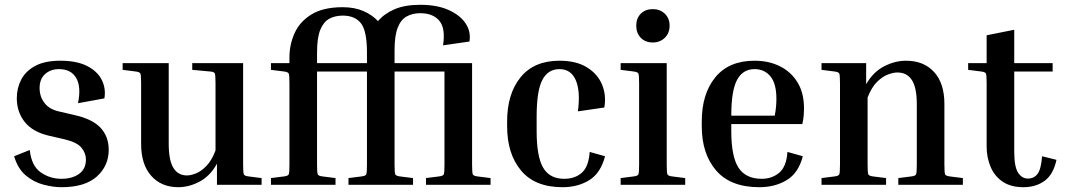

<svg xmlns="http://www.w3.org/2000/svg" viewBox="-20 -770 4438 800"><path d="M251 -189 182 -205Q115 -221 82.5 -262.5Q50 -304 50 -361Q50 -403 68.5 -438.5Q87 -474 127 -495.5Q167 -517 231 -517Q300 -517 343 -495Q386 -473 404 -437Q422 -401 415 -360L305 -340Q319 -408 297.5 -445Q276 -482 226 -482Q191 -482 168 -461.5Q145 -441 145 -403Q145 -368 165 -341.5Q185 -315 224 -306L293 -290Q367 -273 400 -236.5Q433 -200 433 -146Q433 -79 383.5 -34.5Q334 10 236 10Q202 10 161.5 -0.5Q121 -11 87.5 -39Q54 -67 39 -119L104 -145Q111 -79 149.5 -52Q188 -25 236 -25Q281 -25 309.5 -45.5Q338 -66 338 -105Q338 -132 319.5 -154.5Q301 -177 251 -189Z M1070 -28V0H884V-88Q856 -37 812 -13.5Q768 10 723 10Q652 10 610 -37.5Q568 -85 568 -170V-423Q568 -457 565 -463.5Q562 -470 546 -472L491 -479V-507H683V-171Q683 -102 702.5 -70.5Q722 -39 759 -39Q775 -39 796.5 -47.5Q818 -56 840 -78.5Q862 -101 878 -143V-423Q878 -457 875 -464Q872 -471 856 -472L781 -479V-507H993V-84Q993 -50 996 -43.5Q999 -37 1015 -35Z M1701 -28V0H1432V-28L1487 -35Q1503 -37 1506 -43.5Q1509 -50 1509 -84V-472H1301V-84Q1301 -50 1304 -43.5Q1307 -37 1323 -35L1378 -28V0H1109V-28L1164 -35Q1180 -37 1183 -43.5Q1186 -50 1186 -84V-423Q1186 -457 1183 -463.5Q1180 -470 1164 -472L1109 -479V-507H1186V-531Q1186 -584 1207.5 -632Q1229 -680 1278 -710Q1327 -740 1408 -740Q1457 -740 1494 -724Q1531 -708 1555 -682Q1581 -713 1624 -731.5Q1667 -750 1731 -750Q1801 -750 1849 -728.5Q1897 -707 1920 -672.5Q1943 -638 1936 -597L1826 -581Q1837 -652 1810.5 -683.5Q1784 -715 1731 -715Q1699 -715 1674.5 -701.5Q1650 -688 1637 -654.5Q1624 -621 1624 -561V-507H1947V-84Q1947 -50 1950 -43.5Q1953 -37 1969 -35L2024 -28V0H1755V-28L1810 -35Q1826 -37 1829 -43.5Q1832 -50 1832 -84V-472H1624V-84Q1624 -50 1627 -43.5Q1630 -37 1646 -35ZM1301 -507H1509V-551Q1509 -641 1484 -673Q1459 -705 1408 -705Q1377 -705 1353 -692.5Q1329 -680 1315 -647Q1301 -614 1301 -551Z M2311 -482Q2263 -482 2239.5 -436.5Q2216 -391 2216 -284V-224Q2216 -118 2243 -71.5Q2270 -25 2331 -25Q2376 -25 2404.5 -50.5Q2433 -76 2437 -137L2501 -119Q2483 -49 2435.5 -19.5Q2388 10 2324 10Q2209 10 2151 -59.5Q2093 -129 2093 -244V-264Q2093 -379 2149 -448Q2205 -517 2311 -517Q2381 -517 2425.5 -489.5Q2470 -462 2488.5 -417.5Q2507 -373 2498 -322L2388 -306Q2399 -390 2379 -436Q2359 -482 2311 -482Z M2700 -593Q2669 -593 2650 -612.5Q2631 -632 2631 -663Q2631 -694 2650 -713Q2669 -732 2700 -732Q2730 -732 2750 -713Q2770 -694 2770 -663Q2770 -632 2750 -612.5Q2730 -593 2700 -593ZM2566 -479V-507H2758V-84Q2758 -50 2761 -43.5Q2764 -37 2780 -35L2835 -28V0H2566V-28L2621 -35Q2637 -37 2640 -43.5Q2643 -50 2643 -84V-423Q2643 -457 2640 -463.5Q2637 -470 2621 -472Z M3325 -119Q3307 -49 3258 -19.5Q3209 10 3144 10Q3024 10 2964 -59.5Q2904 -129 2904 -244V-264Q2904 -379 2960.5 -448Q3017 -517 3124 -517Q3184 -517 3230.5 -493.5Q3277 -470 3303.5 -426Q3330 -382 3330 -319Q3330 -304 3328.5 -287Q3327 -270 3323 -253H3027V-224Q3027 -118 3057 -71.5Q3087 -25 3154 -25Q3197 -25 3227 -50.5Q3257 -76 3261 -137ZM3124 -482Q3075 -482 3051 -437Q3027 -392 3027 -288H3208Q3212 -308 3213.5 -325.5Q3215 -343 3215 -358Q3215 -422 3190 -452Q3165 -482 3124 -482Z M3992 -28V0H3723V-28L3778 -35Q3794 -37 3797 -43.5Q3800 -50 3800 -84V-336Q3800 -405 3779.5 -436.5Q3759 -468 3719 -468Q3702 -468 3679.5 -459.5Q3657 -451 3634.5 -429Q3612 -407 3595 -364V-84Q3595 -50 3598 -43.5Q3601 -37 3617 -35L3672 -28V0H3403V-28L3458 -35Q3474 -37 3477 -43.5Q3480 -50 3480 -84V-423Q3480 -457 3477 -463.5Q3474 -470 3458 -472L3403 -479V-507H3589V-419Q3618 -470 3663.5 -493.5Q3709 -517 3755 -517Q3829 -517 3872 -470Q3915 -423 3915 -337V-84Q3915 -50 3918 -43.5Q3921 -37 3937 -35Z M4382 -104Q4369 -43 4332.5 -16.5Q4296 10 4244 10Q4191 10 4157 -13.5Q4123 -37 4107 -76Q4091 -115 4091 -159V-423Q4091 -457 4088 -463.5Q4085 -470 4069 -472L4014 -479V-507H4091V-623L4206 -646V-507H4366V-472H4206V-139Q4206 -75 4222 -50.5Q4238 -26 4263 -26Q4289 -26 4303.5 -46Q4318 -66 4322 -119Z"/></svg>

Font: Inria Serif
Style: Bold
Weight: 700
Designer: Black Foundry Team
Foundry: Black Foundry
Version: Version 1.000; ttfautohint (v1.8.3)